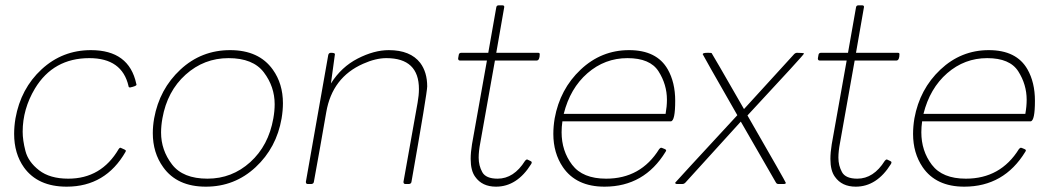

<svg xmlns="http://www.w3.org/2000/svg" viewBox="-20 -690 3941 720"><path d="M230 10Q122 10 70 -62Q33 -114 33 -188Q33 -216 38 -246Q58 -358 136 -430Q214 -502 321 -502Q464 -502 491 -376L492 -372Q491 -367 468 -362Q462 -362 462 -367Q438 -472 315 -472Q180 -472 111 -358Q65 -281 65 -196Q65 -164 75.5 -123.5Q86 -83 126.5 -51.5Q167 -20 236 -20Q360 -20 425 -131Q428 -136 432 -136Q452 -128 452 -125L451 -121Q376 10 230 10Z M752 10Q644 10 592 -63Q553 -117 553 -191Q553 -217 558 -246Q578 -356 656.5 -429Q735 -502 843 -502Q951 -502 1003 -429Q1041 -376 1041 -303Q1041 -276 1036 -246Q1017 -136 938.5 -63Q860 10 752 10ZM758 -20Q850 -20 918.5 -82Q987 -144 1005 -246Q1010 -274 1010 -299Q1010 -365 969.5 -418.5Q929 -472 837 -472Q745 -472 676 -410Q607 -348 589 -246Q584 -218 584 -193Q584 -127 625 -73.5Q666 -20 758 -20Z M1514 0H1500Q1493 0 1493 -8L1546 -305Q1551 -333 1551 -356Q1551 -472 1429 -472Q1389 -472 1342 -451Q1226 -400 1203.5 -269.5Q1181 -139 1157 -8Q1156 -1 1148 0H1134Q1127 0 1127 -8L1211 -484Q1213 -492 1221 -492Q1236 -492 1236 -487L1221 -377Q1260 -439 1321.5 -470.5Q1383 -502 1438 -502Q1519 -502 1556 -454Q1582 -419 1582 -366Q1582 -343 1523 -8Q1522 -1 1514 0Z M1840 10Q1788 10 1762 -27Q1745 -50 1745 -94Q1745 -118 1750 -149L1806 -463H1705Q1698 -463 1698 -471Q1699 -478 1700.5 -485Q1702 -492 1710 -492H1811L1841 -662Q1842 -670 1850 -670H1864Q1871 -670 1871 -664L1841 -492H1998Q2004 -492 2004 -487Q2004 -464 1993 -463H1836L1781 -154Q1775 -123 1775 -99Q1775 -69 1788.5 -44.5Q1802 -20 1846 -20Q1907 -20 1949 -87Q1953 -92 1957 -92Q1974 -85 1974 -82Q1974 -78 1972 -75Q1919 10 1840 10Z M2247 10Q2141 10 2091 -63Q2055 -116 2055 -188Q2055 -216 2060 -246Q2080 -356 2157.5 -429Q2235 -502 2339 -502Q2443 -502 2484 -430Q2512 -381 2512 -312Q2512 -237 2496 -235H2089Q2086 -214 2086 -194Q2086 -124 2125.5 -72Q2165 -20 2253 -20Q2383 -20 2452 -131Q2456 -136 2460 -136Q2461 -136 2464.5 -134.5Q2468 -133 2473 -131Q2478 -129 2478 -126Q2478 -124 2476 -121Q2396 10 2247 10ZM2476 -263Q2481 -291 2481 -316Q2481 -373 2449.5 -422.5Q2418 -472 2333 -472Q2248 -472 2183 -415.5Q2118 -359 2094 -263Z M2919 0H2899Q2893 0 2890 -5L2758 -234L2550 -5Q2545 0 2539 0H2519Q2512 0 2512 -5Q2512 -6 2745 -258Q2615 -485 2615 -487Q2616 -492 2633 -492Q2647 -492 2648.5 -491Q2650 -490 2770 -281L2958 -487Q2963 -492 2969 -492Q2995 -492 2995 -489Q2995 -485 2783 -257Q2927 -7 2927 -4Q2926 0 2919 0Z M3189 10Q3137 10 3111 -27Q3094 -50 3094 -94Q3094 -118 3099 -149L3155 -463H3054Q3047 -463 3047 -471Q3048 -478 3049.5 -485Q3051 -492 3059 -492H3160L3190 -662Q3191 -670 3199 -670H3213Q3220 -670 3220 -664L3190 -492H3347Q3353 -492 3353 -487Q3353 -464 3342 -463H3185L3130 -154Q3124 -123 3124 -99Q3124 -69 3137.5 -44.5Q3151 -20 3195 -20Q3256 -20 3298 -87Q3302 -92 3306 -92Q3323 -85 3323 -82Q3323 -78 3321 -75Q3268 10 3189 10Z M3596 10Q3490 10 3440 -63Q3404 -116 3404 -188Q3404 -216 3409 -246Q3429 -356 3506.5 -429Q3584 -502 3688 -502Q3792 -502 3833 -430Q3861 -381 3861 -312Q3861 -237 3845 -235H3438Q3435 -214 3435 -194Q3435 -124 3474.5 -72Q3514 -20 3602 -20Q3732 -20 3801 -131Q3805 -136 3809 -136Q3810 -136 3813.5 -134.5Q3817 -133 3822 -131Q3827 -129 3827 -126Q3827 -124 3825 -121Q3745 10 3596 10ZM3825 -263Q3830 -291 3830 -316Q3830 -373 3798.5 -422.5Q3767 -472 3682 -472Q3597 -472 3532 -415.5Q3467 -359 3443 -263Z"/></svg>

Font: YamahaIndonesia935. App Thin
Style: Italic
Weight: 100
Italic angle: -10°
Designer: Dalton Maag Ltd
Foundry: Dalton Maag Ltd
Version: Version 1.002; January 01, 2024; Regular/Italic